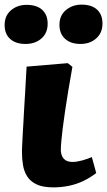

<svg xmlns="http://www.w3.org/2000/svg" viewBox="-72 -796 464 830"><path d="M159 14Q113 14 86 1Q59 -12 45.5 -33.5Q32 -55 27.5 -82Q23 -109 23 -136Q23 -141 23 -147.5Q23 -154 23.5 -162Q24 -170 24.5 -180.5Q25 -191 25.5 -203Q26 -215 27 -230Q28 -245 29 -262.5Q30 -280 31 -300.5Q32 -321 33.5 -344Q35 -367 36.5 -392.5Q38 -418 39.5 -447Q41 -476 43 -508L221 -523L241 -507Q231 -452 223 -403Q215 -354 209 -313.5Q203 -273 199 -240.5Q195 -208 193 -185Q191 -162 191 -149Q191 -133 196.5 -121Q202 -109 213 -102.5Q224 -96 242 -96Q260 -96 283.5 -102.5Q307 -109 325 -117L344 -48Q318 -28 289 -14Q260 0 227 7Q194 14 159 14ZM-52 -688Q-52 -728 -24.5 -751.5Q3 -775 43 -775Q87 -775 110.5 -753.5Q134 -732 134 -693Q134 -653 107 -629.5Q80 -606 38 -606Q-4 -606 -28 -627.5Q-52 -649 -52 -688ZM185 -689Q185 -729 213 -752.5Q241 -776 281 -776Q324 -776 347.5 -754.5Q371 -733 371 -694Q371 -654 344 -630Q317 -606 276 -606Q234 -606 209.5 -628Q185 -650 185 -689Z"/></svg>

Font: Literata ExtraBold
Style: Italic
Weight: 800
Italic angle: -2°
Designer: Latin by Veronika Burian and Jose Scaglione. Greek by Irene Vlachou. Cyrillic by Vera Evstafieva
Foundry: TypeTogether
Version: Version 3.002